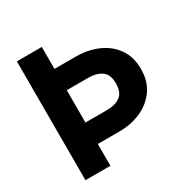

<svg xmlns="http://www.w3.org/2000/svg" viewBox="-162 -857 977 999"><g transform="rotate(-30 326.5 -357.0)"><path d="M219.7 -259.8V-454.1H348.1Q397.9 -454.1 428.5 -432.6Q459 -411.1 459 -356.9Q459 -303.2 429 -281.5Q398.9 -259.8 348.1 -259.8ZM219.7 0V-130.9H348.1Q418.9 -130.9 478.3 -156.7Q537.6 -182.6 573.5 -233.2Q609.4 -283.7 609.4 -356.9Q609.4 -430.2 574 -480.2Q538.6 -530.3 479.2 -556.2Q419.9 -582 348.1 -582H219.7V-713.9H69.8V0Z"/></g></svg>

Font: Estedad-FD-VF Thin
Style: Regular
Weight: 100
Designer: Amin Abedi
Version: Version 5.0